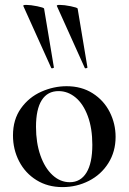

<svg xmlns="http://www.w3.org/2000/svg" viewBox="-20 -751 526 784"><path d="M33 -198Q33 -263 65.5 -308.5Q98 -354 148.5 -376.5Q199 -399 252 -399Q313 -399 358.5 -370Q404 -341 428 -293.5Q452 -246 452 -192Q452 -132 422.5 -85Q393 -38 343 -12.5Q293 13 235 13Q175 13 129 -15.5Q83 -44 58 -92.5Q33 -141 33 -198ZM357 -160Q357 -227 338.5 -277Q320 -327 288.5 -353Q257 -379 219 -379Q174 -379 150.5 -342Q127 -305 127 -233Q127 -168 145 -116.5Q163 -65 194.5 -36Q226 -7 265 -7Q309 -7 333 -46Q357 -85 357 -160ZM224 -731Q242 -731 269 -725.5Q296 -720 297 -716L337 -476Q338 -474 332.5 -472.5Q327 -471 326 -474L212 -727Q211 -731 224 -731ZM87 -731Q105 -731 132 -725.5Q159 -720 160 -716L200 -476Q201 -474 195.5 -472.5Q190 -471 189 -474L75 -727Q74 -731 87 -731Z"/></svg>

Font: Cormorant Garamond SemiBold
Style: Regular
Weight: 600
Designer: Christian Thalmann (Catharsis Fonts)
Foundry: Catharsis Fonts
Version: Version 4.000